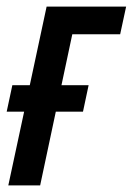

<svg xmlns="http://www.w3.org/2000/svg" viewBox="-28 -560 401 580"><path d="M-2.9 0 44.9 -222.7H-7.8L9.3 -302.7H62L112.8 -540H353L335 -456.5H190.4L157.7 -302.7H239.7L222.7 -222.7H140.6L93.3 0Z"/></svg>

Font: Open Sans Condensed SemiBold
Style: Italic
Weight: 600
Width: 3
Italic angle: -12°
Designer: Monotype Design Team
Foundry: Monotype Imaging Inc.
Version: Version 3.000; ttfautohint (v1.8.4)